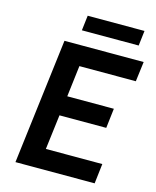

<svg xmlns="http://www.w3.org/2000/svg" viewBox="-126 -949 841 1035"><g transform="rotate(15 294.5 -431.5)"><path d="M61 0 147 -700H589L575 -589H260L239 -415H499L486 -305H225L201 -111H516L503 0ZM223 -779 233 -863H550L540 -779Z"/></g></svg>

Font: Inclusive Sans SemiBold
Style: Italic
Weight: 600
Italic angle: -7°
Designer: Olivia King
Foundry: Olivia King
Version: Version 2.004